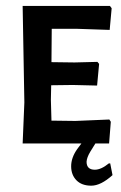

<svg xmlns="http://www.w3.org/2000/svg" viewBox="-20 -470 395 629"><path d="M348.6 103.7Q310.3 138.3 279 138.3Q247.7 138.3 230.4 120.6Q213.1 102.8 213.1 74.8Q213.1 46.7 232.7 18.7L246.7 0H54.2L59.8 -134.6L54.2 -450.5H340.2L345.8 -443L339.3 -372L229.9 -375.7H149.5L148.6 -266.4L224.3 -265.4L299.1 -267.3L304.7 -260.7L298.1 -189.7L218.7 -191.6L147.7 -190.7L146.7 -143L148.6 -74.8L227.1 -73.8L338.3 -78.5L343 -71L337.4 0H292.5L275.7 27.1Q264.5 45.8 263.6 59.8Q263.6 86 290.7 86Q311.2 86 336.4 65.4H341.1Z"/></svg>

Font: Gurajada
Style: Regular
Weight: 400
Designer: Purushoth Kumar Guthula
Foundry: SiliconAndhra, USA.
Version: Version 1.0.3; ttfautohint (v1.2.42-39fb)